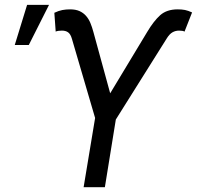

<svg xmlns="http://www.w3.org/2000/svg" viewBox="-20 -776 816 796"><path d="M270.6 -737.2Q293.7 -737.2 309.5 -730.1Q325.3 -723 336.5 -710.4Q347.7 -697.8 354.8 -680.6Q361.9 -663.4 367.2 -643.5L436.8 -389.2L590.2 -643.5Q603.7 -666.2 617.2 -683.6Q630.7 -701 644.2 -713.1Q671.5 -737.2 716.6 -737.2Q733.7 -737.2 747 -734.6Q760.3 -731.9 776.3 -724.4L745 -644.9Q738.6 -649.1 722.3 -649.1Q707.4 -649.1 695 -642Q682.5 -634.9 671.2 -616.5L460.2 -280.5L414.8 0H326.7L374.3 -286.9L277.7 -616.5Q272.4 -634.6 262.4 -641.9Q252.5 -649.1 236.5 -649.1Q230.1 -649.1 222.1 -648.1Q214.1 -647 210.9 -644.9L205.3 -723Q223.4 -731.5 238.5 -734.4Q253.6 -737.2 270.6 -737.2ZM41.2 -589.5 92.3 -755.7H183.2L99.4 -589.5Z"/></svg>

Font: Inter P
Style: Italic
Weight: 400
Italic angle: -9.40001°
Designer: Rasmus Andersson
Foundry: rsms
Version: Version 3.018;git-588b23468